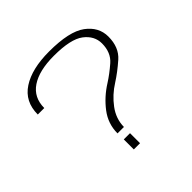

<svg xmlns="http://www.w3.org/2000/svg" viewBox="-171 -846 1015 1015"><g transform="rotate(-45 336.0 -338.5)"><path d="M277 -118H325Q325.5 -178.5 363.8 -230Q402 -281.5 458 -316.5Q505 -346.5 555 -390.2Q605 -434 605 -514Q605 -586 541.2 -633Q477.5 -680 327.5 -680Q198 -680 123.8 -631.5Q49.5 -583 49.5 -486.5H98Q98 -565 158.2 -605.5Q218.5 -646 329 -646Q454.5 -646 505 -607.5Q555.5 -569 555.5 -512.5Q555.5 -445 512 -407.2Q468.5 -369.5 427.5 -343.5Q364 -303.5 320.5 -246.5Q277 -189.5 277 -118ZM278 -72V3H324.5V-72Z"/></g></svg>

Font: Anybody ExtraExpanded ExtraLight
Style: Regular
Weight: 250
Width: 8
Version: Version 1.113;gftools[0.9.25]